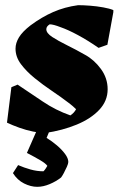

<svg xmlns="http://www.w3.org/2000/svg" viewBox="-20 -502 466 742"><path d="M155 12Q135 12 108 6.5Q81 1 54.5 -8.5Q28 -18 7 -28L24 -165L48 -175Q96 -143 145.5 -109.5Q195 -76 252 -56Q267 -66 274 -80Q268 -86 261 -92Q254 -98 246 -104Q216 -127 181 -150.5Q146 -174 114 -200Q82 -226 61 -254Q40 -282 40 -314Q40 -336 53.5 -358Q67 -380 98 -404Q141 -436 185.5 -455.5Q230 -475 282 -482Q302 -482 328 -480Q354 -478 379 -473.5Q404 -469 418 -463V-455L395 -329L361 -317Q319 -346 281 -366.5Q243 -387 214 -397Q186 -408 172 -408Q159 -400 159 -389Q159 -374 182 -359Q205 -344 239.5 -327Q274 -310 309 -290Q344 -271 370 -235.5Q396 -200 396 -157Q396 -112 363.5 -77.5Q331 -43 276.5 -20.5Q222 2 155 12ZM124 220Q99 220 73 207Q47 194 30 167L50 136Q73 146 98 153Q123 160 148 160Q153 155 156.5 149.5Q160 144 163 139Q157 130 136 117.5Q115 105 84 89L138 -34H187L160 31Q180 43 199.5 59.5Q219 76 231.5 93Q244 110 244 124Q244 130 238.5 142.5Q233 155 226.5 167Q220 179 216 184Q197 199 172 209.5Q147 220 124 220Z"/></svg>

Font: Labrada Black
Style: Italic
Weight: 900
Italic angle: -7°
Designer: Mercedes Jáuregui
Foundry: Omnibus-Type Team
Version: Version 1.000; ttfautohint (v1.8.4.7-5d5b)